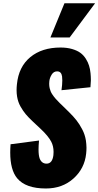

<svg xmlns="http://www.w3.org/2000/svg" viewBox="-20 -1103 582 1136"><path d="M278.3 -881.3H392.1L542.5 -1083.5H361.3ZM251.5 12.2C316.6 12.2 371 -7.5 414.8 -46.9C458.6 -86.3 483.6 -135.3 489.7 -193.8C491 -205.9 491.7 -217.6 491.7 -229C491.4 -244 490.2 -258.1 488.3 -271.5C484.4 -295.6 477.2 -317.4 466.8 -336.9C456.4 -357.1 445.1 -375 432.9 -390.6C420.7 -406.2 405.6 -422.9 387.7 -440.4L341.8 -485.4C340.2 -487 337.7 -489.3 334.5 -492.2C325 -501.6 316.7 -510.3 309.6 -518.3C302.4 -526.3 295.4 -535.5 288.6 -545.9C281.7 -556.3 276.9 -568 273.9 -581.1C272 -589.2 271 -598 271 -607.4C271 -612.6 271.3 -618 272 -623.5C273.6 -636.9 278.3 -649.7 286.1 -662.1C293.9 -674.5 304.4 -680.7 317.4 -680.7H318.4C334.6 -680.7 344.2 -670.9 347.2 -651.4C348.1 -644.2 348.6 -636.1 348.6 -627C348.6 -610.7 347 -591.5 343.8 -569.3L515.1 -586.9C516.4 -600.6 517.3 -613.6 517.6 -626V-632.3C517.6 -643.4 516.9 -655.9 515.6 -669.9C514 -686.8 511.1 -701.8 506.8 -714.8C502.9 -727.9 496.6 -741.4 487.8 -755.4C479 -769.4 468.3 -781 455.6 -790.3C442.9 -799.6 426.5 -807.1 406.5 -813C386.5 -818.8 363.8 -821.8 338.4 -821.8C264.8 -821.8 205.1 -802.8 159.2 -764.9C113.3 -727 86.9 -673.3 80.1 -604C78.8 -592.3 78.1 -580.9 78.1 -569.8C78.1 -556.5 79.1 -543.8 81.1 -531.7C84.6 -509.9 91.5 -490.2 101.6 -472.4C111.7 -454.7 122 -439.5 132.6 -427C143.1 -414.5 156.7 -400.4 173.3 -384.8L222.7 -338.4C251.3 -311.4 271.5 -286.8 283.2 -264.6C292.3 -247.1 296.9 -226.9 296.9 -204.1C296.9 -197.9 296.5 -191.4 295.9 -184.6C291.7 -151.4 278.2 -134.8 255.4 -134.8C236.2 -134.8 222.7 -144.9 214.8 -165C210.3 -177.4 208 -195.1 208 -218.3C208 -233.6 209 -251.3 210.9 -271.5L42.5 -249.5C41.2 -232.3 40.5 -216 40.5 -200.7C40.5 -132 54.2 -81.2 81.5 -48.3C115.1 -8 171.7 12.2 251.5 12.2Z"/></svg>

Font: Oswald
Style: Heavy
Weight: 800
Designer: Vernon Adams
Foundry: Vernon Adams
Version: 3.0; ttfautohint (v0.95.6-bc232) -l 8 -r 50 -G 200 -x 0 -w "